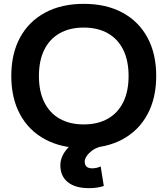

<svg xmlns="http://www.w3.org/2000/svg" viewBox="-20 -760 871 998"><path d="M442.6 218Q371 218 332.4 186.7Q293.7 155.3 293.7 98.7Q293.7 75.7 303.5 52.9Q313.4 30 333.5 8.5Q353.7 -13 384 -32.7L501 2.7Q475 10 457.2 23.8Q439.3 37.7 429.8 52.5Q420.3 67.4 420.3 79.7Q420.3 115 459.3 115Q482.3 115 503.3 105L519.6 206.7Q486 218 442.6 218ZM415.3 10Q299.7 10 214.8 -35.5Q130 -81 84.3 -165.3Q38.7 -249.7 38.7 -365Q38.7 -481 84.3 -565Q130 -649 214.8 -694.5Q299.7 -740 415.3 -740Q532 -740 616.3 -694.5Q700.7 -649 746.3 -565Q792 -481 792 -365Q792 -249.7 746.3 -165.3Q700.7 -81 616.3 -35.5Q532 10 415.3 10ZM415.3 -113.3Q488.7 -113.3 541 -143.3Q593.4 -173.3 620.9 -229.5Q648.4 -285.7 648.4 -365Q648.4 -444.3 620.9 -500.5Q593.4 -556.7 541 -586.7Q488.7 -616.7 415.3 -616.7Q342 -616.7 289.6 -586.7Q237.3 -556.7 209.8 -500.5Q182.3 -444.3 182.3 -365Q182.3 -285.7 209.8 -229.5Q237.3 -173.3 289.6 -143.3Q342 -113.3 415.3 -113.3Z"/></svg>

Font: M PLUS 1 Thin
Style: Regular
Weight: 100
Designer: Coji Morishita
Foundry: UNDERFOREST DESIGN
Version: Version 1.001